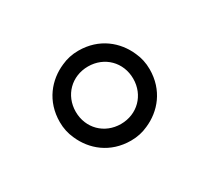

<svg xmlns="http://www.w3.org/2000/svg" viewBox="-61 -811 441 405"><g transform="rotate(-30 159.5 -609.0)"><path d="M230 -610C230 -570 200 -540 160 -540C120 -540 90 -570 90 -610C90 -650 120 -680 160 -680C200 -680 230 -650 230 -610ZM270 -610C270 -625 267 -639 261 -652C245 -689 210 -719 159 -719C144 -719 130 -716 117 -710C80 -694 50 -659 50 -608C50 -593 53 -579 59 -566C75 -529 110 -499 161 -499C176 -499 190 -502 203 -508C240 -524 270 -559 270 -610Z"/></g></svg>

Font: Veleka
Style: Regular
Weight: 400
Designer: Stefan Peev, Context Ltd, 2016; SIL International, 1997-2014.
Foundry: Stefan Peev, Context Ltd, 2016
Version: Version 1.000